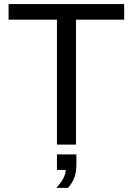

<svg xmlns="http://www.w3.org/2000/svg" viewBox="-20 -708 651 940"><path d="M587.9 -611.8H352.1V0H258.8V-611.8H22V-688H587.9ZM354 47.9V94.2Q354 135.3 344.2 161.4Q334.5 187.5 313 211.9H255.9Q301.8 160.6 301.8 124H258.8V47.9Z"/></svg>

Font: Libra Sans Modern
Style: Regular
Weight: 400
Foundry: Stefan Peev, Context Ltd
Version: Version 1.000